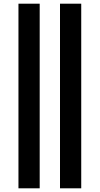

<svg xmlns="http://www.w3.org/2000/svg" viewBox="-20 -780 540 1040"><path d="M420 240V-760H305V240ZM195 240V-760H80V240Z"/></svg>

Font: Noto Sans Mono UI Condensed
Style: Bold
Weight: 700
Width: 3
Designer: Monotype Design team
Foundry: Monotype Imaging Inc.
Version: 1.000